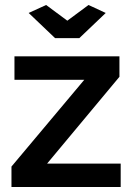

<svg xmlns="http://www.w3.org/2000/svg" viewBox="-20 -750 533 770"><path d="M95 -698 165 -730 250 -667 335 -730 404 -698 298 -597H201ZM26 0V-82L318 -430H38V-524H459V-442L169 -94H464V0Z"/></svg>

Font: Raleway
Style: Bold
Weight: 700
Designer: Matt McInerney, Pablo Impallari, Rodrigo Fuenzalida
Foundry: Matt McInerney, Pablo Impallari, Rodrigo Fuenzalida
Version: Version 3.000